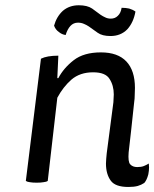

<svg xmlns="http://www.w3.org/2000/svg" viewBox="-20 -705 598 744"><path d="M80.1 -3.9Q85.9 0 95.7 1Q105.5 2.9 122.1 2.9Q138.7 2.9 148.4 1Q159.2 0 165 -3.9Q177.7 -111.3 202.1 -326.2Q224.6 -368.2 256.8 -396.5Q290 -424.8 340.8 -424.8Q388.7 -424.8 404.3 -399.4Q420.9 -374 420.9 -338.9Q420.9 -328.1 419.9 -319.3Q419.9 -309.6 418 -297.9Q410.2 -235.4 393.6 -111.3Q392.6 -100.6 391.6 -89.8Q390.6 -80.1 390.6 -71.3Q390.6 -30.3 409.2 -4.9Q426.8 19.5 477.5 19.5Q499 19.5 513.7 15.6Q527.3 11.7 539.1 3.9Q548.8 -6.8 554.7 -29.3Q557.6 -43.9 557.6 -56.6Q557.6 -64.5 556.6 -71.3Q546.9 -65.4 537.1 -61.5Q527.3 -57.6 511.7 -57.6Q494.1 -57.6 484.4 -68.4Q475.6 -78.1 478.5 -114.3Q486.3 -179.7 500 -309.6Q502 -322.3 502 -335.9Q502.9 -349.6 502.9 -364.3Q502.9 -431.6 469.7 -466.8Q436.5 -502 371.1 -502Q304.7 -502 265.6 -471.7Q226.6 -441.4 206.1 -402.3Q205.1 -402.3 202.1 -402.3Q203.1 -423.8 206.1 -489.3Q184.6 -489.3 167 -486.3Q150.4 -483.4 138.7 -477.5Q119.1 -320.3 80.1 -3.9ZM282.2 -617.2Q294.9 -617.2 305.7 -612.3Q315.4 -608.4 324.2 -602.5Q340.8 -590.8 358.4 -578.1Q376 -565.4 408.2 -565.4Q447.3 -565.4 472.7 -590.8Q497.1 -617.2 504.9 -660.2Q494.1 -668 480.5 -671.9Q467.8 -674.8 451.2 -674.8Q448.2 -654.3 436.5 -643.6Q425.8 -632.8 409.2 -632.8Q397.5 -632.8 387.7 -637.7Q378.9 -641.6 370.1 -647.5Q354.5 -659.2 336.9 -671.9Q318.4 -684.6 285.2 -684.6Q249 -684.6 223.6 -663.1Q199.2 -640.6 189.5 -605.5Q195.3 -589.8 208 -581.1Q219.7 -571.3 234.4 -569.3Q241.2 -591.8 252.9 -604.5Q264.6 -617.2 282.2 -617.2Z"/></svg>

Font: cl
Style: Italic
Weight: 400
Designer: Mitja Miklavcic
Version: Version 7.504; 2011; Build 1022